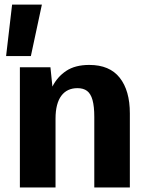

<svg xmlns="http://www.w3.org/2000/svg" viewBox="-20 -824 653 844"><path d="M6.8 -577.6 33.2 -803.7H164.1L115.7 -577.6ZM67.4 0V-528.3H201.7L210.4 -443.4Q231.9 -486.3 271.2 -512.5Q310.5 -538.6 372.6 -538.6Q461.9 -538.6 506.3 -482.2Q550.8 -425.8 550.8 -325.7V0H394.5V-310.1Q394.5 -356.4 386.7 -384.3Q378.9 -412.1 362.8 -424.3Q346.7 -436.5 320.3 -436.5Q297.9 -436.5 280 -428.2Q262.2 -419.9 249.8 -403.3Q237.3 -386.7 230.7 -361.6Q224.1 -336.4 224.1 -302.7V0Z"/></svg>

Font: Comme
Style: Bold
Weight: 700
Version: Version 1.000;gftools[0.9.27]